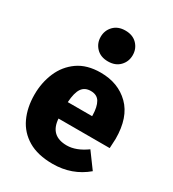

<svg xmlns="http://www.w3.org/2000/svg" viewBox="-200 -930 956 1059"><g transform="rotate(30 278.5 -401.0)"><path d="M302 18Q207 18 145.5 -18.5Q84 -55 54.5 -118.5Q25 -182 25 -264Q25 -340 53 -405.5Q81 -471 138 -511Q195 -551 282 -551Q394 -551 464.5 -481.5Q535 -412 535 -275L532 -215H206Q213 -109 319 -109Q378 -109 443 -156L515 -58Q425 18 302 18ZM360 -319V-325Q359 -378 342 -407Q325 -436 285 -436Q247 -436 228 -408.5Q209 -381 205 -319ZM284 -624Q237 -624 209.5 -652.5Q182 -681 182 -722Q182 -763 209.5 -791.5Q237 -820 284 -820Q331 -820 358.5 -791.5Q386 -763 386 -722Q386 -681 358.5 -652.5Q331 -624 284 -624Z"/></g></svg>

Font: Trujillo ExtraBold
Style: Regular
Weight: 800
Designer: Fira Sans original fonts by bBox Type GmbH, Carrois Corporate GbR, & Edenspiekermann AG / Changes by Cristiano Sobral
Foundry: Fira Sans original fonts by bBox Type GmbH, Carrois Corporate GbR, & Edenspiekermann AG / Changes by Cristiano Sobral
Version: Version 4.301;July 28, 2020;FontCreator 13.0.0.2655 64-bit